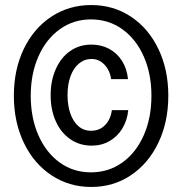

<svg xmlns="http://www.w3.org/2000/svg" viewBox="-20 -730 690 762"><path d="M181 -352Q181 -410 201.5 -456Q222 -502 258.5 -527.5Q295 -553 343 -553Q382 -553 413.5 -536Q445 -519 464.5 -488Q484 -457 488 -416H421Q416 -451 394.5 -473.5Q373 -496 343 -496Q315 -496 293 -477.5Q271 -459 259.5 -426.5Q248 -394 248 -353Q248 -312 259 -280Q270 -248 291 -229.5Q312 -211 341 -211Q375 -211 397 -233.5Q419 -256 424 -293H489Q485 -252 465.5 -220Q446 -188 414.5 -170Q383 -152 344 -152Q296 -152 259 -177.5Q222 -203 201.5 -248.5Q181 -294 181 -352ZM342 -710Q430 -710 499.5 -664Q569 -618 608.5 -536Q648 -454 648 -350Q648 -246 608.5 -163.5Q569 -81 499.5 -34.5Q430 12 342 12Q254 12 184 -34.5Q114 -81 74.5 -163.5Q35 -246 35 -350Q35 -454 74.5 -536Q114 -618 184 -664Q254 -710 342 -710ZM341 -46Q411 -46 465.5 -85Q520 -124 550.5 -193Q581 -262 581 -350Q581 -437 550.5 -506Q520 -575 465.5 -614Q411 -653 341 -653Q272 -653 217.5 -614Q163 -575 132.5 -506Q102 -437 102 -350Q102 -262 132.5 -193Q163 -124 217 -85Q271 -46 341 -46Z"/></svg>

Font: Azeret Mono
Style: Italic
Weight: 400
Italic angle: -12°
Designer: Martin Vácha
Foundry: Displaay
Version: Version 1.000; Glyphs 3.0.3, build 3074